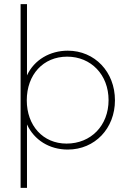

<svg xmlns="http://www.w3.org/2000/svg" viewBox="-20 -716 629 932"><path d="M309 10C441 10 538 -93 538 -229C538 -367 440 -470 309 -470C223 -470 146 -426 111 -350V-696H80V196H111V-112C146 -36 220 10 309 10ZM110 -229C110 -354 190 -441 306 -441C422 -441 507 -353 507 -230C507 -107 422 -19 303 -19C189 -19 110 -106 110 -229Z"/></svg>

Font: MV Cash Thin
Style: Regular
Weight: 100
Designer: Rodrigo Fuenzalida
Foundry: fragTYPE
Version: Version 1.100;Glyphs 3.1.2 (3151)